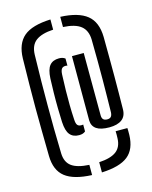

<svg xmlns="http://www.w3.org/2000/svg" viewBox="-125 -803 799 1009"><g transform="rotate(-15 275.0 -299.0)"><path d="M248.5 124.5Q150 120.5 103.5 84Q57 47.5 55.5 -30.5Q54.5 -102.5 53.5 -166Q52.5 -229.5 52.5 -290.8Q52.5 -352 53.2 -418Q54 -484 55.5 -561.5Q57.5 -641.5 102.5 -679.8Q147.5 -718 248.5 -722V-666.5Q185.5 -663 154 -639.5Q122.5 -616 121 -564.5Q119 -484.5 118.2 -417Q117.5 -349.5 117.5 -287Q117.5 -224.5 118.2 -161.5Q119 -98.5 121 -27.5Q122.5 20.5 153 43Q183.5 65.5 248.5 69ZM302 124.5V69Q365 65.5 395.5 42.8Q426 20 427.5 -27.5Q428 -37 428 -48.5Q428 -60 427.5 -66H491.5Q491.5 -63 492 -51Q492.5 -39 492 -29Q490 48.5 445 84.5Q400 120.5 302 124.5ZM237.5 -95.5Q205 -95.5 187.8 -116.2Q170.5 -137 168 -185.5Q166.5 -216.5 165.8 -259Q165 -301.5 165.8 -344.8Q166.5 -388 168 -422.5Q170.5 -471.5 187.8 -492.2Q205 -513 238.5 -513Q249.5 -513 257.5 -510.5Q265.5 -508 272 -503V-464.5Q269.5 -465.5 267 -465.8Q264.5 -466 262 -466Q247 -466 240.5 -456.8Q234 -447.5 233 -427.5Q231 -381 230.2 -340.2Q229.5 -299.5 230 -260.8Q230.5 -222 233 -181.5Q234 -159.5 240.8 -151.2Q247.5 -143 262 -143Q264.5 -143 267 -143.2Q269.5 -143.5 272 -144V-106.5Q265.5 -101 257.2 -98.2Q249 -95.5 237.5 -95.5ZM402 -94Q355 -94 332 -109.8Q309 -125.5 308 -156V-506.5H372L373 -167.5Q373 -152 380 -144.8Q387 -137.5 402 -137.5Q415.5 -137.5 422 -144.8Q428.5 -152 429.5 -168Q430 -209 430.8 -252.5Q431.5 -296 431.8 -344.2Q432 -392.5 431.8 -447Q431.5 -501.5 430.5 -564.5Q429 -614 398.5 -638.5Q368 -663 302 -666.5V-722Q399.5 -718 446.5 -680.2Q493.5 -642.5 495 -561Q495.5 -498.5 495.8 -445.8Q496 -393 496 -346.5Q496 -300 495.5 -256.2Q495 -212.5 494.5 -167Q494 -130 470 -112Q446 -94 402 -94Z"/></g></svg>

Font: Big Shoulders Stencil Text Thin
Style: Regular
Weight: 400
Version: Version 2.001